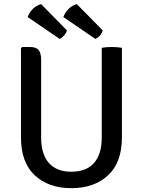

<svg xmlns="http://www.w3.org/2000/svg" viewBox="-20 -920 708 952"><path d="M584.5 -238.5Q584.5 -114.5 515.8 -50.8Q447 13 333.5 13Q221 13 152.5 -50.8Q84 -114.5 84 -238.5V-681L90 -687H128.5Q159.5 -687 171.8 -671.5Q184 -656 184 -623V-238.5Q184 -155 222.5 -111.8Q261 -68.5 334 -68.5Q407.5 -68.5 446 -111.8Q484.5 -155 484.5 -238.5V-683Q495.5 -685 508.5 -686Q521.5 -687 533 -687Q545 -687 559.2 -686Q573.5 -685 584.5 -683ZM184 -899.5 312 -769Q308.5 -756.5 298.2 -744.8Q288 -733 276 -727L117 -835.5Q124.5 -857 141.8 -875Q159 -893 184 -899.5ZM361 -899.5 489.5 -769Q481 -740.5 453 -727L294 -835.5Q302 -857 319.2 -875Q336.5 -893 361 -899.5Z"/></svg>

Font: Signika Negative SC
Style: Regular
Weight: 400
Designer: Anna Giedryś
Foundry: Anna Giedryś
Version: Version 2.000; ttfautohint (v1.8.3) -l 8 -r 50 -G 200 -x 9 -